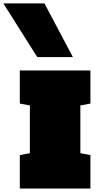

<svg xmlns="http://www.w3.org/2000/svg" viewBox="-68 -1098 594 1118"><path d="M-48.3 -1078.1H190.9L356.4 -765.6H148.9ZM47.4 -687.5H458.5V-495.1L399.9 -483.9V-206.1L458.5 -194.8V0H47.4V-194.8L106 -206.1V-483.9L47.4 -495.1Z"/></svg>

Font: Holtwood One SC
Style: Regular
Weight: 400
Version: Version 1.000